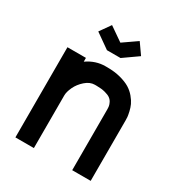

<svg xmlns="http://www.w3.org/2000/svg" viewBox="-167 -811 859 922"><g transform="rotate(30 262.5 -349.5)"><path d="M368.7 -335.4Q368.7 -346.2 367.4 -354.5Q366.2 -362.8 360.6 -373.8Q355 -384.8 344.7 -392.1Q334.5 -399.4 314.7 -404.5Q294.9 -409.7 267.6 -409.7H257.8Q231 -409.7 206.3 -387.9Q181.6 -366.2 168.9 -339.1Q156.2 -312 156.2 -291.5V0H53.7V-500H156.2V-479Q203.6 -512.2 257.8 -512.2H267.6Q308.6 -512.2 341.6 -503.4Q374.5 -494.6 395.3 -481.9Q416 -469.2 431.4 -450.7Q446.8 -432.1 454.1 -416.3Q461.4 -400.4 465.6 -381.6Q469.7 -362.8 470.5 -353.8Q471.2 -344.7 471.2 -335.4V0H368.7ZM262.7 -646 339.4 -699.2 381.3 -639.6 300.3 -582.5H225.1L144 -639.6L186 -699.2Z"/></g></svg>

Font: Anka/Coder Condensed
Style: Bold
Weight: 700
Width: 4
Monospace: yes
Version: Version 001.100